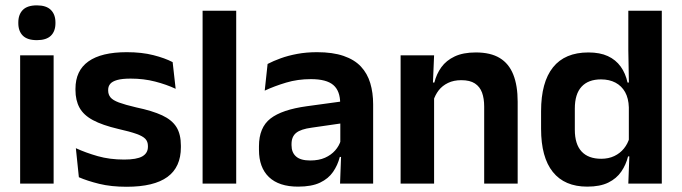

<svg xmlns="http://www.w3.org/2000/svg" viewBox="-20 -702 2606 734"><path d="M57 0V-490.5H185V0ZM121 -548.5Q84.5 -548.5 67.2 -565.8Q50 -583 50 -613.5V-616Q50 -646.5 67.2 -664Q84.5 -681.5 121 -681.5Q157 -681.5 174.5 -664Q192 -646.5 192 -616V-613.5Q192 -582.5 174.5 -565.5Q157 -548.5 121 -548.5Z M464 12Q405 12 359.2 0.8Q313.5 -10.5 281.5 -24.5L270 -135.5Q308 -118 353.8 -105Q399.5 -92 454.5 -92Q502.5 -92 524 -104.2Q545.5 -116.5 545.5 -141V-144Q545.5 -160.5 535.8 -171Q526 -181.5 501.5 -190.2Q477 -199 432.5 -209Q371 -223.5 335.2 -242.8Q299.5 -262 284 -290.2Q268.5 -318.5 268.5 -358V-362.5Q268.5 -432 318 -467.2Q367.5 -502.5 464.5 -502.5Q522 -502.5 566.2 -491.2Q610.5 -480 640 -464.5L651.5 -362.5Q616.5 -379 573 -390.2Q529.5 -401.5 479.5 -401.5Q447 -401.5 428.2 -396.2Q409.5 -391 401.5 -381.5Q393.5 -372 393.5 -358.5V-356Q393.5 -341 402.2 -330Q411 -319 434.5 -310.2Q458 -301.5 500.5 -291.5Q562.5 -278.5 600 -261Q637.5 -243.5 654.5 -216.2Q671.5 -189 671.5 -145V-139Q671.5 -63 620 -25.5Q568.5 12 464 12Z M754.5 0V-661H883V0Z M1280 0 1284.5 -120 1281 -131V-284.5L1280.5 -306.5Q1280.5 -354.5 1254.2 -377Q1228 -399.5 1168.5 -399.5Q1118 -399.5 1073.8 -386.2Q1029.5 -373 992 -355.5L1003 -457.5Q1025 -469 1053.2 -479.2Q1081.5 -489.5 1116.5 -496Q1151.5 -502.5 1192 -502.5Q1252 -502.5 1293.5 -488.2Q1335 -474 1359.8 -447.5Q1384.5 -421 1395.5 -384.2Q1406.5 -347.5 1406.5 -303V0ZM1119.5 11.5Q1046.5 11.5 1008.2 -25Q970 -61.5 970 -129V-143Q970 -214.5 1014 -248.8Q1058 -283 1153.5 -296L1292.5 -315L1300 -232.5L1172 -214Q1130 -208.5 1112.2 -194Q1094.5 -179.5 1094.5 -151.5V-146.5Q1094.5 -119 1111.8 -103.8Q1129 -88.5 1166 -88.5Q1199 -88.5 1222.5 -99Q1246 -109.5 1261.2 -126.8Q1276.5 -144 1283 -165.5L1301 -102H1279Q1271 -70.5 1253.2 -44.8Q1235.5 -19 1203.5 -3.8Q1171.5 11.5 1119.5 11.5Z M1831 0V-294.5Q1831 -325.5 1822.8 -348Q1814.5 -370.5 1795.5 -383Q1776.5 -395.5 1743.5 -395.5Q1714.5 -395.5 1692.8 -385Q1671 -374.5 1657.2 -356.8Q1643.5 -339 1636.5 -316.5L1616.5 -386.5H1640.5Q1648.5 -419 1667.2 -445Q1686 -471 1718.2 -486.2Q1750.5 -501.5 1799 -501.5Q1855.5 -501.5 1890.5 -480.2Q1925.5 -459 1942.2 -417Q1959 -375 1959 -313V0ZM1511.5 0V-490.5H1639.5L1634.5 -371L1639.5 -360.5V0Z M2225 11.5Q2138.5 11.5 2093.5 -44.5Q2048.5 -100.5 2048.5 -209.5V-277Q2048.5 -387.5 2094 -444.5Q2139.5 -501.5 2229.5 -501.5Q2273.5 -501.5 2303.8 -487.5Q2334 -473.5 2352.8 -447.5Q2371.5 -421.5 2379 -386.5H2416.5L2384 -291.5Q2383 -326 2369.8 -349.8Q2356.5 -373.5 2333 -386Q2309.5 -398.5 2277.5 -398.5Q2229 -398.5 2203.2 -370.5Q2177.5 -342.5 2177.5 -287V-206Q2177.5 -151 2203.2 -123Q2229 -95 2278.5 -95Q2306.5 -95 2328.5 -105.5Q2350.5 -116 2365.2 -134.2Q2380 -152.5 2386.5 -175.5L2417 -104H2381Q2373 -72 2355 -45.8Q2337 -19.5 2305.5 -4Q2274 11.5 2225 11.5ZM2382 0 2386.5 -120 2384 -148.5V-349L2384.5 -369.5L2382 -510V-661H2510V0Z"/></svg>

Font: Anek Gujarati Medium SemiBold
Style: Regular
Weight: 600
Version: Version 1.003